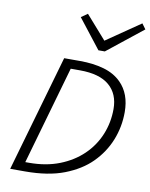

<svg xmlns="http://www.w3.org/2000/svg" viewBox="-98 -991 833 1063"><g transform="rotate(10 318.5 -460.0)"><path d="M222 -655H283L273 -622L103 -27L86 0H34ZM312 -655Q386 -655 445.5 -638Q505 -621 544 -582Q604 -522 604 -419Q604 -336 574 -261Q544 -186 485 -127Q428 -70 338 -35Q248 0 117 0H83L98 -51H131Q226 -51 301.5 -80.5Q377 -110 430.5 -161.5Q484 -213 512 -281Q540 -349 540 -425Q540 -510 485 -557Q430 -604 320 -604H256L271 -655ZM637 -890 437 -731H410L408 -778L615 -920ZM273 -895 309 -920 434 -778 428 -731H401Z"/></g></svg>

Font: Intel One Mono Light
Style: Italic
Weight: 300
Italic angle: -16°
Monospace: yes
Designer: Fred Shallcrass
Foundry: Frere-Jones Type LLC
Version: Version 1.004